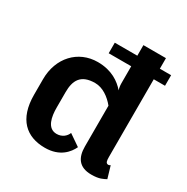

<svg xmlns="http://www.w3.org/2000/svg" viewBox="-162 -838 957 984"><g transform="rotate(30 316.5 -346.0)"><path d="M541.7 -116.7V-575H608.3V-637.5H541.7V-700H408.3V-637.5H275V-575H408.3V-475C408.3 -459.2 410.8 -445.8 414.2 -435.8C383.3 -471.7 332.5 -508.3 250 -508.3C134.2 -508.3 50 -418.3 50 -291.7V-200C50 -55.8 123.3 8.3 233.3 8.3C322.5 8.3 362.5 -43.3 379.2 -79.2L312.5 -125C304.2 -102.5 281.7 -83.3 250 -83.3C194.2 -83.3 183.3 -147.5 183.3 -200V-291.7C183.3 -360.8 206.7 -408.3 291.7 -408.3C337.5 -408.3 379.2 -377.5 408.3 -341.7V-100C408.3 -35 435 8.3 508.3 8.3C555.8 8.3 573.3 -3.3 591.7 -12.5L570.8 -83.3C570.8 -83.3 561.7 -76.7 554.2 -79.2C545 -82.5 541.7 -90 541.7 -116.7Z"/></g></svg>

Font: BoonHome
Style: Bold
Weight: 700
Designer: Sungsit Sawaiwan
Foundry: Sungsit Sawaiwan
Version: Version 0.2